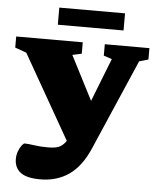

<svg xmlns="http://www.w3.org/2000/svg" viewBox="-61 -749 852 1033"><g transform="rotate(5 365.0 -232.0)"><path d="M194.5 232.5Q122 232.5 88.5 207.2Q55 182 55 134Q55 112 62.5 92.2Q70 72.5 79.8 60Q89.5 47.5 95.5 47.5Q113 47.5 146 52.5Q179 57.5 222 57.5Q269.5 57.5 289 44.5Q308.5 31.5 318 15.5L319.5 13.5L61 -440L-0.5 -462V-522H359V-460.5L309 -449.5L431 -212L522.5 -445.5L478 -460.5V-522H719V-460.5L670 -446.5L457.5 44Q415 142 349.5 187.2Q284 232.5 194.5 232.5ZM217 -604.5V-697H572V-604.5Z"/></g></svg>

Font: Newsreader Caption ExtraBold
Style: Regular
Weight: 800
Designer: Hugues Gentile
Foundry: Production Type
Version: Version 1.001